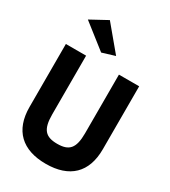

<svg xmlns="http://www.w3.org/2000/svg" viewBox="-239 -1104 1098 1241"><g transform="rotate(30 310.0 -483.0)"><path d="M355 -808 204 -989 79 -921 260 -779ZM431 -713V-275C431 -162 396 -126 309 -126C221 -126 186 -162 186 -275V-713H35V-243C35 -69 133 23 309 23C485 23 582 -69 582 -243V-713Z"/></g></svg>

Font: Bluebird
Style: SfBd
Weight: 700
Designer: Jasper
Foundry: Cannot Into Space Fonts
Version: Version 0.98